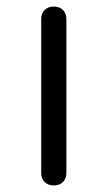

<svg xmlns="http://www.w3.org/2000/svg" viewBox="-20 -567 329 587"><path d="M145 0Q127 0 116.5 -10.5Q106 -21 106 -39V-508Q106 -526 116.5 -536.5Q127 -547 145 -547Q162 -547 172.5 -536.5Q183 -526 183 -508V-39Q183 -21 172.5 -10.5Q162 0 145 0Z"/></svg>

Font: Comfortaa
Style: Regular
Weight: 400
Designer: Johan Aakerlund
Foundry: Johan Aakerlund
Version: Version 3.104; ttfautohint (v1.8.1.43-b0c9)